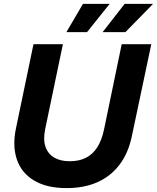

<svg xmlns="http://www.w3.org/2000/svg" viewBox="-20 -956 806 986"><path d="M322 10Q220 10 155 -29Q90 -68 66.5 -137.5Q43 -207 62 -297L152 -729H303L212 -293Q201 -239 213.5 -202.5Q226 -166 258 -147Q290 -128 338 -128Q387 -128 422 -146Q457 -164 480 -200.5Q503 -237 514 -290L605 -729H757L658 -261Q640 -171 594 -110.5Q548 -50 479.5 -20Q411 10 322 10ZM321 -791 406 -936H543L427 -791ZM507 -791 620 -936H766L624 -791Z"/></svg>

Font: Mona Sans ExtraLight
Style: Bold Italic
Weight: 700
Italic angle: -11.6951°
Version: Version 2.000